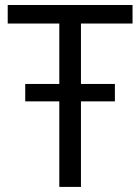

<svg xmlns="http://www.w3.org/2000/svg" viewBox="-20 -734 551 754"><path d="M297.9 -641.6V-404.3H431.2V-335.9H297.9V0H212.9V-335.9H79.1V-404.3H212.9V-641.6H10.3V-714.4H297.9H500.5V-641.6Z"/></svg>

Font: Lycee Sans
Style: Regular
Weight: 400
Designer: Justin Alvin
Foundry: Alkove Design
Version: Version 1.030